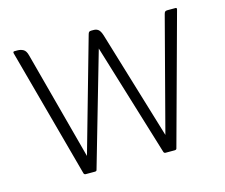

<svg xmlns="http://www.w3.org/2000/svg" viewBox="-84 -667 910 778"><g transform="rotate(-15 371.0 -278.0)"><path d="M209 -70 343 -543Q345 -551 348 -553.5Q351 -556 358 -556H367Q379 -556 387 -549.5Q395 -543 401 -524L538 -70L662 -543Q664 -551 667 -553.5Q670 -556 677 -556H711Q717 -556 715 -548L567 -6Q566 0 558 0H520Q514 0 512 -6L368 -478L232 -6Q231 0 224 0H185Q179 0 177 -6L30 -548Q28 -556 35 -556H48Q61 -556 72 -550Q83 -544 88 -524Z"/></g></svg>

Font: Zain Light
Style: Regular
Weight: 300
Designer: Zain,Boutros
Foundry: Mobile Telecommunications Company (Zain), 2024
Version: Version 1.51; ttfautohint (v1.8.4)